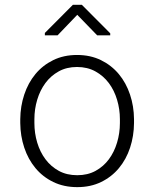

<svg xmlns="http://www.w3.org/2000/svg" viewBox="-20 -766 640 796"><path d="M64 -272Q64.5 -325.7 80.6 -374Q96.7 -422.4 126.7 -458.7Q156.7 -495.1 200.4 -516.6Q244.1 -538.1 299.3 -538.1Q355 -538.1 398.7 -516.6Q442.4 -495.1 472.7 -458.7Q502.9 -422.4 519 -374Q535.2 -325.7 535.6 -272V-255.9Q535.2 -202.1 519.3 -153.8Q503.4 -105.5 473.1 -69.1Q442.9 -32.7 399.4 -11.5Q356 9.8 300.3 9.8Q244.6 9.8 200.9 -11.5Q157.2 -32.7 127 -69.1Q96.7 -105.5 80.6 -153.8Q64.5 -202.1 64 -255.9ZM122.6 -255.9Q122.6 -213.9 134.3 -174.8Q146 -135.7 168.5 -105.7Q190.9 -75.7 223.9 -57.6Q256.8 -39.6 300.3 -39.6Q343.3 -39.6 376.2 -57.6Q409.2 -75.7 431.4 -105.7Q453.6 -135.7 465.3 -174.8Q477.1 -213.9 477.1 -255.9V-272Q477.1 -313.5 465.3 -352.5Q453.6 -391.6 431.2 -421.6Q408.7 -451.7 375.5 -470Q342.3 -488.3 299.3 -488.3Q256.3 -488.3 223.4 -470Q190.4 -451.7 168.2 -421.6Q146 -391.6 134.3 -352.5Q122.6 -313.5 122.6 -272ZM437 -627.9V-619.6H382.8L300.3 -704.6L218.8 -619.6H166V-629.4L282.2 -746.1H319.3Z"/></svg>

Font: Roboto Mono Light
Style: Regular
Weight: 300
Designer: Google
Version: Version 2.000985; 2015; ttfautohint (v1.3)